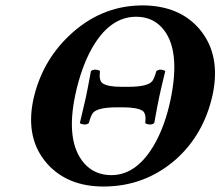

<svg xmlns="http://www.w3.org/2000/svg" viewBox="-20 -678 813 708"><path d="M427.2 -357.9H453.1Q524.9 -357.9 541.5 -378.9Q549.3 -389.6 556.6 -416Q567.4 -424.8 584.5 -418.9Q587.9 -417.5 589.4 -416Q574.7 -355.5 567.4 -321.8Q561 -292.5 548.8 -224.1Q538.1 -215.3 520.5 -221.2Q517.1 -222.7 515.6 -224.1Q520 -258.8 506.3 -269Q487.8 -281.7 437 -282.2H411.1Q339.4 -282.2 322.3 -261.2Q314.5 -250.5 307.6 -224.1Q296.9 -215.3 279.3 -221.2Q275.9 -222.7 274.4 -224.1Q289.1 -284.7 296.4 -317.9Q302.7 -347.2 315.4 -416Q326.2 -424.8 343.8 -418.9Q347.2 -417.5 348.6 -416Q344.2 -381.3 357.9 -371.1Q376.5 -357.9 427.2 -357.9ZM481.9 -616.2Q383.8 -616.2 317.4 -497.1Q279.3 -428.2 257.8 -329.1Q221.2 -156.7 289.6 -76.7Q328.6 -32.2 390.6 -32.2Q487.3 -32.2 553.7 -153.3Q589.4 -219.2 608.4 -308.1Q648.9 -499.5 575.7 -577.6Q539.6 -616.2 481.9 -616.2ZM764.2 -329.1Q731.9 -181.6 627 -88.9Q513.2 9.8 361.8 9.8Q230.5 9.8 155.3 -72.8Q72.8 -164.6 102.5 -309.1Q133.3 -449.7 234.4 -545.9Q346.7 -652.8 490.7 -657.7Q497.6 -657.7 502.9 -658.2Q644.5 -658.2 719.2 -566.4Q794.4 -473.1 764.2 -329.1Z"/></svg>

Font: Linux Libertine Slanted O
Style: Bold Slanted
Weight: 700
Designer: Philipp H. Poll
Foundry: Philipp H. Poll
Version: Version 5.0.0